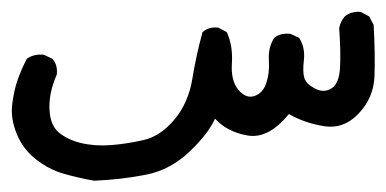

<svg xmlns="http://www.w3.org/2000/svg" viewBox="-24 -41 668 332"><path d="M138.7 271.5Q111.3 266.6 85.9 259.3Q60.5 252 38.1 234.4Q15.6 216.8 4.9 190.4Q-5.9 164.1 -2.9 139.6Q0 115.2 6.8 96.2Q13.7 77.1 22.5 60.5Q35.2 51.8 51.8 53.7L66.4 60.5Q76.2 71.3 74.2 87.9Q60.5 119.1 61.5 147Q62.5 174.8 77.1 187.5Q91.8 200.2 115.2 206.1Q138.7 211.9 166.5 210Q194.3 208 224.1 201.2Q253.9 194.3 277.8 165.5Q301.8 136.7 308.6 95.2Q315.4 53.7 326.2 14.6Q336.9 4.9 353.5 6.8L368.2 14.6Q378.9 38.1 377 68.4Q375 98.6 388.2 114.3Q401.4 129.9 416 125Q430.7 120.1 436.5 102.5Q442.4 85 440.9 63Q439.5 41 450.2 24.4Q460.9 15.6 478.5 17.6L493.2 24.4Q503.9 41 501.5 62.5Q499 84 502.4 94.2Q505.9 104.5 521 112.3Q536.1 120.1 549.3 111.8Q562.5 103.5 564 75.7Q565.4 47.9 562.5 7.8Q564.5 -3.9 572.3 -12.7Q583 -21.5 599.6 -20.5L614.3 -12.7L622.1 2Q625 54.7 623.5 91.3Q622.1 127.9 596.2 155.3Q570.3 182.6 536.6 177.2Q502.9 171.9 475.6 156.2Q440.4 199.2 404.8 193.4Q369.1 187.5 347.7 164.1Q336.9 189.5 303.7 221.2Q270.5 252.9 228 261.2Q185.5 269.5 138.7 271.5Z"/></svg>

Font: JasonHandwriting2
Style: Regular
Weight: 400
Version: Version 1.05.10